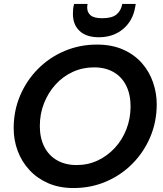

<svg xmlns="http://www.w3.org/2000/svg" viewBox="-20 -937 824 969"><path d="M351 12Q279 12 223 -12.5Q167 -37 128 -79.5Q89 -122 69 -176Q49 -230 49 -290Q49 -378 81.5 -454.5Q114 -531 171.5 -589Q229 -647 305.5 -679.5Q382 -712 469 -712Q545 -712 602 -686.5Q659 -661 696.5 -618Q734 -575 752.5 -521Q771 -467 771 -411Q771 -323 738.5 -246Q706 -169 648.5 -111Q591 -53 515 -20.5Q439 12 351 12ZM367 -104Q424 -104 473 -127Q522 -150 559.5 -190.5Q597 -231 618 -285Q639 -339 639 -400Q639 -460 617 -504.5Q595 -549 553.5 -573Q512 -597 454 -597Q397 -597 347 -574Q297 -551 260 -510Q223 -469 202 -415.5Q181 -362 181 -301Q181 -241 203.5 -196.5Q226 -152 268 -128Q310 -104 367 -104ZM479 -749Q416 -749 382 -780.5Q348 -812 348 -867Q348 -880 349 -891Q350 -902 354 -917H422Q421 -912 420.5 -907.5Q420 -903 420 -899Q420 -874 437.5 -859.5Q455 -845 496 -845Q545 -845 568 -864Q591 -883 597 -917H665L662 -900Q650 -831 600.5 -790Q551 -749 479 -749Z"/></svg>

Font: Rethink Sans
Style: Bold Italic
Weight: 700
Italic angle: -10°
Designer: The Rethink Sans project authors (Hans Thiessen). DM Sans designed by Colophon Foundry.
Foundry: Rethink Communications LLC
Version: Version 1.001